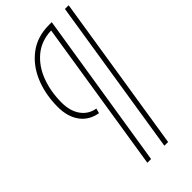

<svg xmlns="http://www.w3.org/2000/svg" viewBox="-289 -811 1092 1092"><g transform="rotate(-45 257.0 -265.0)"><path d="M332 210 482 -740H512L362 210ZM208 -213 200 -184Q133 -195 96 -245.5Q59 -296 59 -374Q59 -476 93.5 -558.5Q128 -641 194 -690.5Q260 -740 354 -740H376L225 210H195L340 -709Q259 -706 203.5 -660Q148 -614 120 -539.5Q92 -465 92 -377Q92 -309 123 -265.5Q154 -222 208 -213Z"/></g></svg>

Font: Georama ExtraLight
Style: Italic
Weight: 200
Italic angle: -9°
Designer: Jean-Baptiste Levee
Foundry: Production Type
Version: Version 1.000